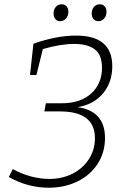

<svg xmlns="http://www.w3.org/2000/svg" viewBox="-20 -868 606 896"><path d="M470 -224Q470 -157 436 -104Q402 -51 342 -21.5Q282 8 207 8Q110 8 21 -42L40 -79Q79 -57 123.5 -45Q168 -33 210 -33Q271 -33 319.5 -58Q368 -83 395.5 -126.5Q423 -170 423 -223Q423 -348 260 -348H187L194 -386H267Q356 -386 406 -432Q456 -478 456 -552Q456 -612 422.5 -637.5Q389 -663 326 -663Q263 -663 180 -639L150 -518H120L136 -664Q244 -702 335 -702Q504 -702 504 -559Q504 -484 460.5 -432Q417 -380 342 -368Q470 -350 470 -224ZM230 -805Q230 -824 240.5 -836Q251 -848 268 -848Q282 -848 290.5 -838.5Q299 -829 299 -813Q299 -794 288 -781.5Q277 -769 260 -769Q247 -769 238.5 -779Q230 -789 230 -805ZM408 -805Q408 -824 418.5 -836Q429 -848 446 -848Q460 -848 468.5 -838.5Q477 -829 477 -813Q477 -794 466 -781.5Q455 -769 439 -769Q425 -769 416.5 -779Q408 -789 408 -805Z"/></svg>

Font: Bitter Pro Light
Style: Italic
Weight: 300
Italic angle: -9°
Designer: Sol Matas, and Bitter project Authors
Foundry: Sol Matas
Version: Version 1.010